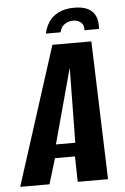

<svg xmlns="http://www.w3.org/2000/svg" viewBox="-84 -779 531 818"><g transform="rotate(-5 181.5 -370.0)"><path d="M264.7 -740.3Q299.6 -740.3 320.3 -730.3Q340.9 -720.2 350.2 -704.7Q359.6 -689.1 361.6 -672Q363.5 -655 361.9 -640.9H299.9Q301.6 -663.4 288.4 -674.6Q275.1 -685.8 255.6 -685.8Q235.5 -685.8 219.2 -675.1Q203 -664.4 197.7 -640.9H135.1Q140.1 -666.8 154.7 -689.4Q169.2 -712 196.5 -726.1Q223.9 -740.3 264.7 -740.3ZM-31 0 158.4 -591H325L344.7 0H215L212.7 -108.9H127.3L94.3 0ZM136.4 -166.8H219.2L223.5 -487.6Z"/></g></svg>

Font: Alumni Sans Thin
Style: Italic
Weight: 100
Italic angle: -8°
Designer: Robert E. Leuschke
Foundry: Robert E. Leuschke
Version: Version 1.016